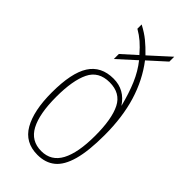

<svg xmlns="http://www.w3.org/2000/svg" viewBox="-241 -822 892 892"><g transform="rotate(45 205.0 -376.0)"><path d="M206 10Q124 10 86 -56.5Q48 -123 48 -242Q48 -371 86.5 -431Q125 -491 206 -491Q279 -491 321 -427Q304 -494 282.5 -544.5Q261 -595 229 -635L142 -556V-589L213 -653Q188 -682 167 -700Q146 -718 120 -733V-761Q156 -742 181 -721.5Q206 -701 234 -672L333 -762V-730L249 -654Q305 -581 333.5 -487.5Q362 -394 362 -276Q362 -172 344.5 -109Q327 -46 292.5 -18Q258 10 206 10ZM206 -15Q271 -15 302 -73Q333 -131 333 -243Q333 -353 304.5 -409.5Q276 -466 205 -466Q133 -466 105 -408Q77 -350 77 -243Q77 -131 108 -73Q139 -15 206 -15Z"/></g></svg>

Font: Noto Serif Ethiopic ExtraCondensed Thin
Style: Regular
Weight: 100
Width: 2
Designer: Monotype Design Team
Foundry: Monotype Imaging Inc.
Version: Version 2.102; ttfautohint (v1.8.4.7-5d5b)